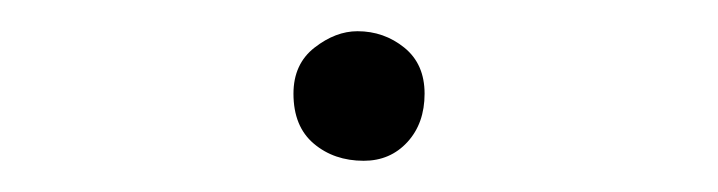

<svg xmlns="http://www.w3.org/2000/svg" viewBox="-20 -307 460 123"><path d="M213 -204Q194 -204 181 -215Q168 -226 168 -247Q168 -266 181.5 -276.5Q195 -287 209 -287Q226 -287 239 -276.5Q252 -266 252 -247Q252 -228 241 -216Q230 -204 213 -204Z"/></svg>

Font: Noto Sans Syriac Western Thin
Style: Regular
Weight: 100
Designer: Patrick Giasson and the Monotype Design Team
Foundry: Monotype Imaging Inc.
Version: Version 3.000; ttfautohint (v1.8.4.7-5d5b)